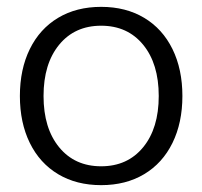

<svg xmlns="http://www.w3.org/2000/svg" viewBox="-20 -530 590 560"><path d="M38 -250Q38 -328 67 -387Q96 -446 149.5 -478Q203 -510 275 -510Q347 -510 400.5 -478Q454 -446 483 -387Q512 -328 512 -250Q512 -172 483 -113Q454 -54 400.5 -22Q347 10 275 10Q203 10 149.5 -22Q96 -54 67 -113Q38 -172 38 -250ZM443 -250Q443 -344 397.5 -399.5Q352 -455 275 -455Q198 -455 152.5 -399.5Q107 -344 107 -250Q107 -156 152.5 -100.5Q198 -45 275 -45Q352 -45 397.5 -100.5Q443 -156 443 -250Z"/></svg>

Font: Sarabun Light
Style: Regular
Weight: 300
Designer: Suppakit Chalermlarp | Katatrad Co.,Ltd.
Foundry: Cadson Demak Co.,Ltd.
Version: Version 1.000; ttfautohint (v1.6)